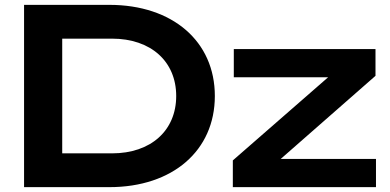

<svg xmlns="http://www.w3.org/2000/svg" viewBox="-20 -770 1606 790"><path d="M79 -750V0H430C690 0 864 -150 864 -375C864 -600 690 -750 430 -750ZM1527 0V-116H1135L1525 -458V-568H942V-452H1330L938 -110V0ZM236 -611H441C601 -611 705 -517 705 -375C705 -233 601 -139 441 -139H236Z"/></svg>

Font: Bounded Med
Style: Regular
Weight: 500
Designer: Vlad Churkin
Version: Version 3.0